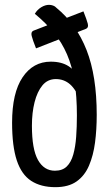

<svg xmlns="http://www.w3.org/2000/svg" viewBox="-20 -764 448 794"><path d="M209 10Q149 10 109 -16Q69 -42 49.5 -100.5Q30 -159 30 -257Q30 -380 73.5 -444.5Q117 -509 190 -509Q235 -509 264 -490Q293 -471 311 -432L314 -343Q295 -393 270 -415Q245 -437 211 -437Q177 -437 155.5 -411Q134 -385 123 -341.5Q112 -298 112 -244Q112 -147 137 -102.5Q162 -58 207 -58Q238 -58 256 -75.5Q274 -93 283 -125Q292 -157 295 -198.5Q298 -240 298 -286Q298 -367 288 -429Q278 -491 257 -539.5Q236 -588 203 -628.5Q170 -669 124 -707Q134 -724 150.5 -734Q167 -744 183 -744Q191 -744 199.5 -741Q208 -738 213 -732Q296 -664 338 -557Q380 -450 380 -289Q380 -228 373 -174.5Q366 -121 348 -79Q330 -37 296.5 -13.5Q263 10 209 10ZM129 -564Q115 -599 111 -615.5Q107 -632 118 -637L325 -717Q339 -682 343 -666Q347 -650 336 -645Z"/></svg>

Font: Yanone Kaffeesatz ExtraLight
Style: Regular
Weight: 400
Version: Version 2.003